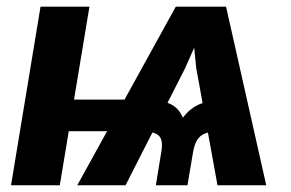

<svg xmlns="http://www.w3.org/2000/svg" viewBox="-20 -549 863 569"><path d="M624.5 0 561.5 -347.7 543 -529.3H649.9L769 0ZM12.7 0 100.1 -529.3H245.1L157.2 0ZM110.4 -160.2 126 -253.9H396.5L381.3 -160.2ZM441.9 0 458 -98.6Q463.9 -131.8 452.4 -145Q440.9 -158.2 409.7 -159.2L425.3 -253.4Q457 -253.4 483.4 -241.5Q509.8 -229.5 522 -200.2Q543.9 -229.5 574.5 -241.5Q605 -253.4 636.2 -253.4L620.6 -159.2Q600.1 -158.7 586.2 -152.8Q572.3 -147 564.2 -134Q556.2 -121.1 552.2 -98.6L535.6 0ZM209 0 501 -529.3H608.9L528.8 -347.2L352.1 0Z"/></svg>

Font: Inter 24pt
Style: Bold Italic
Weight: 700
Italic angle: -9.3988°
Version: Version 4.001;git-66647c0bb